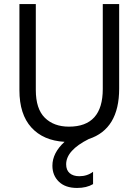

<svg xmlns="http://www.w3.org/2000/svg" viewBox="-20 -694 685 949"><path d="M569 -256Q569 -56 419 -7Q307 49 307 118Q307 147 324.5 162Q342 177 372 177Q411 177 440 155V216Q408 235 361 235Q303 235 271 204Q239 173 239 125Q239 62 299 7Q194 1 135 -64Q76 -129 76 -248V-674H157V-249Q157 -156 201.5 -112Q246 -68 321 -68Q488 -68 488 -254V-674H569Z"/></svg>

Font: Hind Guntur
Style: Regular
Weight: 400
Designer: Manushi Parikh, Hitesh Malaviya
Foundry: Indian Type Foundry
Version: Version 1.002;PS 1.0;hotconv 1.0.86;makeotf.lib2.5.63406; tt